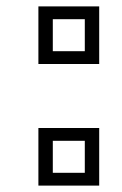

<svg xmlns="http://www.w3.org/2000/svg" viewBox="-20 -580 380 600"><path d="M100 0H290V-180H100ZM145 -140H245V-40H145ZM100 -380H290V-560H100ZM145 -520H245V-420H145Z"/></svg>

Font: Kumar One Outline
Style: Regular
Weight: 400
Designer: Parimal Parmar
Foundry: Indian Type Foundry
Version: Version 1.000;PS 1.000;hotconv 1.0.88;makeotf.lib2.5.647800